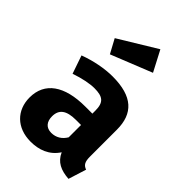

<svg xmlns="http://www.w3.org/2000/svg" viewBox="-267 -1004 1124 1124"><g transform="rotate(45 295.0 -442.0)"><path d="M435 -774 368 -902 133 -759 180 -672ZM521 -166V-389C521 -522 449 -592 283 -592C218 -592 139 -577 67 -550L106 -437C163 -457 219 -468 256 -468C326 -468 353 -447 353 -379V-354H295C122 -354 26 -286 26 -161C26 -56 98 18 213 18C281 18 345 -4 386 -67C411 -11 457 10 524 15L559 -96C532 -106 521 -122 521 -166ZM262 -104C220 -104 197 -131 197 -176C197 -233 233 -260 311 -260H353V-158C333 -124 302 -104 262 -104Z"/></g></svg>

Font: Glow Sans SC Normal ExtraBold
Style: Regular
Weight: 800
Designer: Ryoko NISHIZUKA (kana, bopomofo & ideographs); Paul D. Hunt (Latin, Greek & Cyrillic); Sandoll Communications, Soo-young
Version: Version 0.93